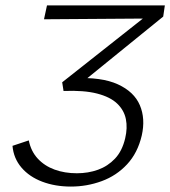

<svg xmlns="http://www.w3.org/2000/svg" viewBox="-20 -678 627 707"><path d="M241 9Q183 9 135.5 -9Q88 -27 59 -61Q30 -95 26 -141L86 -161Q94 -121 119 -94Q144 -67 181 -53.5Q218 -40 263 -40Q305 -40 341 -53Q377 -66 403.5 -94Q430 -122 441 -169Q450 -207 443.5 -239.5Q437 -272 411.5 -296.5Q386 -321 337.5 -333.5Q289 -346 214 -343L209 -375L542 -638L559 -610L142 -607L153 -658H587L581 -617L257 -354L250 -390Q354 -395 414 -367.5Q474 -340 495 -290.5Q516 -241 502 -179Q487 -115 448 -73Q409 -31 354.5 -11Q300 9 241 9Z"/></svg>

Font: Ysabeau Infant Light
Style: Italic
Weight: 300
Italic angle: -12°
Designer: Christian Thalmann (Catharsis Fonts)
Version: Version 2.001;gftools[0.9.30]; featfreeze: ss01,ss02,lnum